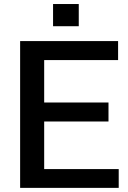

<svg xmlns="http://www.w3.org/2000/svg" viewBox="-20 -910 618 930"><path d="M555 0H77.5V-711H552V-619H194V-413.5H505.5V-321.5H194V-91H555ZM361.5 -783H237V-890.5H361.5Z"/></svg>

Font: Roberto Sans Medium
Style: Regular
Weight: 500
Designer: Google (font) & Cristiano Sobral (main changes)
Version: Version 1.000;October 12, 2021;FontCreator 14.0.0.2814 64-bi